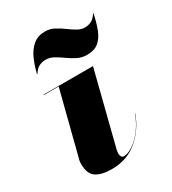

<svg xmlns="http://www.w3.org/2000/svg" viewBox="-178 -811 817 914"><g transform="rotate(-30 230.0 -353.5)"><path d="M150 -599Q133 -599 116 -591.5Q99 -584 84 -560H81.5Q91.5 -602.5 107.8 -638.2Q124 -674 150 -695.5Q176 -717 215.5 -717Q242 -717 264.8 -705Q287.5 -693 308.5 -677.5Q329.5 -662 349.8 -650Q370 -638 391 -638Q408 -638 425 -645.5Q442 -653 457 -677H459.5Q449.5 -629.5 435.8 -594.2Q422 -559 398.5 -539.5Q375 -520 335.5 -520Q306.5 -520 282.8 -532Q259 -544 237.5 -559.5Q216 -575 194.8 -587Q173.5 -599 150 -599ZM393 -163Q364.5 -87.5 306.5 -38.8Q248.5 10 165.5 10Q108 10 78.8 -10.2Q49.5 -30.5 49.5 -82.5Q49.5 -86.5 49.8 -93.5Q50 -100.5 51.5 -105L141.5 -457.5H60V-460H331.5L229.5 -56.5Q229 -52 228.2 -47Q227.5 -42 227.5 -38.5Q227.5 -30 231.5 -22.2Q235.5 -14.5 245.5 -14.5Q267 -14.5 294.8 -32.8Q322.5 -51 348.5 -84.5Q374.5 -118 391.5 -164Z"/></g></svg>

Font: Bodoni* 72pt Fatface
Style: Italic
Weight: 900
Italic angle: -13°
Version: Version 2.3